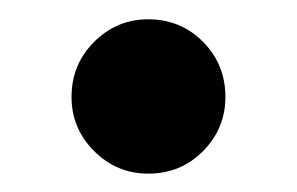

<svg xmlns="http://www.w3.org/2000/svg" viewBox="-20 -318 316 204"><path d="M137.5 -133.5Q104 -133.5 80 -157.5Q56 -181.5 56 -215Q56 -249.5 80 -273.5Q104 -297.5 137.5 -297.5Q172 -297.5 195.8 -273.5Q219.5 -249.5 219.5 -215Q219.5 -181.5 195.8 -157.5Q172 -133.5 137.5 -133.5Z"/></svg>

Font: League Spartan Thin SemiBold
Style: Regular
Weight: 600
Version: Version 2.002